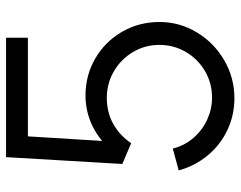

<svg xmlns="http://www.w3.org/2000/svg" viewBox="-98 -662 775 618"><g transform="rotate(-90 289.0 -352.5)"><path d="M282.7 15Q227.3 15 179.5 -7.8Q131.7 -30.5 98 -71.3Q64.3 -112.2 50 -164.3L120.3 -183.3Q129.8 -145.3 154.7 -116.8Q179.5 -88.2 213.5 -72.6Q247.5 -57 284.3 -57Q331.2 -57 370.2 -80Q409.2 -103 431.6 -141.9Q454 -180.8 454 -226.3Q454 -272.8 430.8 -311.8Q407.5 -350.7 368.5 -373.2Q329.5 -395.7 284.3 -395.7Q236 -395.7 198.8 -374.5Q161.7 -353.3 137.7 -317.3L70.7 -345.7L92.7 -720H477V-649.7H125L161.7 -684L142 -364.3L123.7 -389Q154.2 -424.5 198.4 -444.4Q242.7 -464.3 291 -464.3Q356.3 -464.3 410.6 -432.7Q464.8 -401 496.2 -346.6Q527.7 -292.2 527.7 -226.3Q527.7 -161.5 494.3 -106Q461 -50.5 404.6 -17.8Q348.2 15 282.7 15Z"/></g></svg>

Font: Manrope
Style: Regular
Weight: 400
Designer: Mikhail Sharanda
Foundry: Mikhail Sharanda
Version: Version 4.503